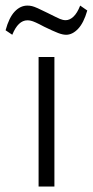

<svg xmlns="http://www.w3.org/2000/svg" viewBox="-34 -684 340 704"><path d="M165.5 0H107.5V-475H165.5ZM208.5 -556.5Q196 -556.5 179 -563Q162 -569.5 128 -586Q108.5 -596.5 97.2 -601.5Q86 -606.5 79.2 -608Q72.5 -609.5 66.5 -609.5Q32.5 -609.5 11 -556.5L-13.5 -573Q-1 -619.5 19.8 -641.5Q40.5 -663.5 66.5 -663.5Q75.5 -663.5 83.5 -661.5Q97 -658.5 139.5 -637Q178.5 -617.5 186 -614.5Q196.5 -610 207 -610Q221.5 -610 235.2 -622.8Q249 -635.5 260 -663.5L286 -645.5Q273 -600 252.2 -578.2Q231.5 -556.5 208.5 -556.5Z"/></svg>

Font: Betina Sans Light
Style: Regular
Weight: 300
Designer: Jonathan Pinhorn (font) & Cristiano Sobral (main changes)
Version: Version 2.001;October 6, 2020;FontCreator 13.0.0.2681 64-bit